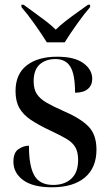

<svg xmlns="http://www.w3.org/2000/svg" viewBox="-20 -786 467 816"><path d="M201 10Q120 10 78.5 -20.5Q37 -51 37 -99Q37 -138 59 -152.5Q81 -167 103 -167Q103 -80 126 -40Q149 0 206 0Q254 0 283 -26.5Q312 -53 312 -106Q312 -140 300 -160.5Q288 -181 261.5 -196.5Q235 -212 192 -232Q143 -255 110.5 -277Q78 -299 62 -327.5Q46 -356 46 -399Q46 -471 93.5 -508Q141 -545 223 -545Q297 -545 334.5 -517.5Q372 -490 372 -451Q372 -424 353.5 -408Q335 -392 299 -392Q299 -470 279 -502.5Q259 -535 216 -535Q174 -535 148.5 -512Q123 -489 123 -441Q123 -407 136.5 -386.5Q150 -366 177.5 -350Q205 -334 248 -315Q319 -285 354.5 -250Q390 -215 390 -150Q390 -73 340.5 -31.5Q291 10 201 10ZM179 -606Q158 -640 127.5 -683Q97 -726 71 -756V-766H80Q99 -752 124 -734Q149 -716 174 -697Q199 -678 217 -660Q235 -678 259.5 -697Q284 -716 309.5 -734Q335 -752 354 -766H363V-756Q337 -726 306.5 -683Q276 -640 255 -606Z"/></svg>

Font: Noto Serif Display SemiCondensed Medium
Style: Regular
Weight: 500
Width: 4
Designer: Monotype Design Team
Foundry: Monotype Imaging Inc.
Version: Version 2.009